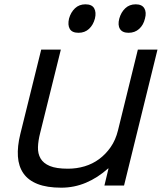

<svg xmlns="http://www.w3.org/2000/svg" viewBox="-20 -860 753 890"><path d="M652 -774Q645 -744 625 -726Q605 -708 576 -708Q547 -708 536 -726Q525 -744 533 -774Q541 -803 560.5 -821.5Q580 -840 609 -840Q638 -840 649 -821.5Q660 -803 652 -774ZM420 -774Q412 -744 392.5 -726Q373 -708 344 -708Q314 -708 303.5 -726Q293 -744 300 -774Q308 -803 327.5 -821.5Q347 -840 376 -840Q406 -840 416.5 -821.5Q427 -803 420 -774ZM555 0H464L483 -79H481Q433 -36 378.5 -13Q324 10 264 10Q198 10 154.5 -7Q111 -24 88.5 -56.5Q66 -89 63 -135Q60 -181 74 -238L171 -630H262L166 -243Q157 -208 156 -178Q155 -148 168 -125.5Q181 -103 211 -90.5Q241 -78 295 -78Q335 -78 372 -89Q409 -100 439.5 -122.5Q470 -145 493 -178Q516 -211 527 -256L619 -630H710Z"/></svg>

Font: TypoPRO Sinkin Sans
Style: 400 Italic
Weight: 400
Italic angle: -112°
Designer: Keith Bates
Foundry: K-Type
Version: Sinkin Sans (version 1.0)  by Keith Bates   •   © 2014   www